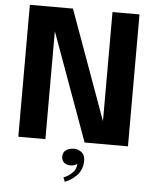

<svg xmlns="http://www.w3.org/2000/svg" viewBox="-62 -789 860 1069"><g transform="rotate(5 367.5 -254.5)"><path d="M212.4 0H61V-737.3H301.8L522.9 -127.4V-737.3H673.8V0H431.6L212.4 -603ZM364.3 133.8Q341.3 133.8 327.6 121.3Q314 108.9 314 87.9Q314 64 332.3 51.8Q350.6 39.6 375.5 39.6Q399.9 39.6 418.9 54.7Q438 69.8 438 100.6Q438 127.4 428.5 149.9Q418.9 172.4 403.1 187.3Q387.2 202.1 372.1 211.7Q356.9 221.2 340.3 227.5L331.1 203.6Q358.9 192.9 380.1 171.9Q401.4 150.9 401.4 119.6Q397.9 126 387 129.9Q376 133.8 364.3 133.8Z"/></g></svg>

Font: Epilogue
Style: Bold
Weight: 700
Designer: Tyler Finck
Foundry: Etcetera Type Co
Version: Version 2.112